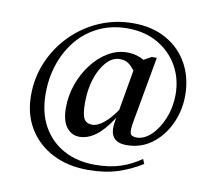

<svg xmlns="http://www.w3.org/2000/svg" viewBox="-76 -651 964 857"><g transform="rotate(10 406.0 -222.0)"><path d="M374 118Q283 118 214 82.5Q145 47 106 -17Q67 -81 67 -167Q67 -247 97.5 -318.5Q128 -390 182.5 -445Q237 -500 308.5 -531Q380 -562 462 -562Q548 -562 612 -526Q676 -490 710.5 -427Q745 -364 745 -284Q745 -216 717 -155.5Q689 -95 639.5 -58Q590 -21 525 -21Q440 -21 456 -114L459 -133Q422 -75 385.5 -48Q349 -21 311 -21Q276 -21 253 -50.5Q230 -80 230 -139Q230 -194 248.5 -246Q267 -298 299 -339.5Q331 -381 372 -405Q413 -429 457 -429Q479 -429 499 -423.5Q519 -418 534 -409L568 -428H591L538 -133Q530 -90 535 -76Q540 -62 563 -62Q598 -62 630 -93Q662 -124 682 -174Q702 -224 702 -281Q702 -352 669.5 -409.5Q637 -467 578 -501Q519 -535 440 -535Q370 -535 312.5 -508Q255 -481 214.5 -433Q174 -385 152 -321.5Q130 -258 130 -186Q130 -99 164.5 -37.5Q199 24 260 57Q321 90 401 90Q466 90 515.5 74Q565 58 609 27L618 48Q566 81 507.5 99.5Q449 118 374 118ZM310 -176Q310 -124 320.5 -104Q331 -84 359 -84Q382 -84 410 -106.5Q438 -129 466 -170L498 -354Q485 -371 470 -382.5Q455 -394 430 -394Q397 -394 369.5 -364Q342 -334 326 -284.5Q310 -235 310 -176Z"/></g></svg>

Font: Spectral Medium
Style: Regular
Weight: 500
Designer: Jean-Baptiste Levee
Foundry: Production Type
Version: Version 2.001